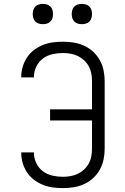

<svg xmlns="http://www.w3.org/2000/svg" viewBox="-20 -957 640 985"><path d="M303 8Q276 8 250 4.5Q224 1 199.5 -9Q175 -19 154 -35Q133 -51 118.5 -73Q104 -95 96.5 -120.5Q89 -146 89 -172Q89 -173 89 -173.5Q89 -174 89 -175H154Q154 -175 154 -174.5Q154 -174 154 -173Q154 -146 166 -120.5Q178 -95 200 -78.5Q222 -62 249 -56Q276 -50 303 -50Q322 -50 342 -53.5Q362 -57 379.5 -65.5Q397 -74 411.5 -87.5Q426 -101 435.5 -118.5Q445 -136 448.5 -155.5Q452 -175 452 -195V-339H237V-396H452V-540Q452 -560 448.5 -579.5Q445 -599 435.5 -616.5Q426 -634 411.5 -647.5Q397 -661 379.5 -669.5Q362 -678 342 -681.5Q322 -685 303 -685Q276 -685 249 -679Q222 -673 200 -656.5Q178 -640 166 -614.5Q154 -589 154 -562Q154 -561 154 -560.5Q154 -560 154 -560H89Q89 -561 89 -561.5Q89 -562 89 -563Q89 -589 96.5 -614.5Q104 -640 118.5 -662Q133 -684 154 -700Q175 -716 199.5 -726Q224 -736 250 -739.5Q276 -743 303 -743Q331 -743 358.5 -738.5Q386 -734 411.5 -722.5Q437 -711 458 -691.5Q479 -672 492.5 -647.5Q506 -623 511.5 -595.5Q517 -568 517 -540V-195Q517 -167 511.5 -139.5Q506 -112 492.5 -87.5Q479 -63 458 -43.5Q437 -24 411.5 -12.5Q386 -1 358.5 3.5Q331 8 303 8ZM400 -833Q389 -833 379 -836Q369 -839 361.5 -846.5Q354 -854 351 -864Q348 -874 348 -885Q348 -896 351 -906Q354 -916 361.5 -923.5Q369 -931 379 -934Q389 -937 400 -937Q411 -937 421 -934Q431 -931 438.5 -923.5Q446 -916 449 -906Q452 -896 452 -885Q452 -874 449 -864Q446 -854 438.5 -846.5Q431 -839 421 -836Q411 -833 400 -833ZM200 -833Q189 -833 179 -836Q169 -839 161.5 -846.5Q154 -854 151 -864Q148 -874 148 -885Q148 -896 151 -906Q154 -916 161.5 -923.5Q169 -931 179 -934Q189 -937 200 -937Q211 -937 221 -934Q231 -931 238.5 -923.5Q246 -916 249 -906Q252 -896 252 -885Q252 -874 249 -864Q246 -854 238.5 -846.5Q231 -839 221 -836Q211 -833 200 -833Z"/></svg>

Font: Iosevka Curly Light Extended
Style: Regular
Weight: 300
Width: 7
Monospace: yes
Designer: Belleve Invis
Foundry: Belleve Invis
Version: Version 11.1.0; ttfautohint (v1.8.3)